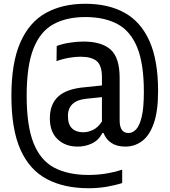

<svg xmlns="http://www.w3.org/2000/svg" viewBox="-20 -769 900 1019"><path d="M450.5 230Q320 230 228.2 181.2Q136.5 132.5 88.5 25Q40.5 -82.5 40.5 -260Q40.5 -436 87.8 -543.5Q135 -651 223 -700Q311 -749 433 -749Q555 -749 641.2 -701.2Q727.5 -653.5 773.2 -551.2Q819 -449 819 -285.5Q819 -178.5 796 -113.8Q773 -49 733.8 -20Q694.5 9 645.5 9Q601 9 572 -9.8Q543 -28.5 529.5 -63H523.5Q503.5 -24.5 468.2 -7.8Q433 9 392 9Q326.5 9 285.5 -30.2Q244.5 -69.5 244.5 -141Q244.5 -215 288.5 -256.2Q332.5 -297.5 429.5 -306L521 -315.5V-359.5Q521 -422 493 -445Q465 -468 407 -468Q379.5 -468 346 -462.2Q312.5 -456.5 280 -444.5L281 -525Q311.5 -536.5 350.2 -542.5Q389 -548.5 422.5 -548.5Q519 -548.5 567 -505.8Q615 -463 615 -355.5V-130Q615 -63 662 -63Q683.5 -63 702 -82Q720.5 -101 732 -148.5Q743.5 -196 743.5 -282Q743.5 -431 708 -517.8Q672.5 -604.5 603.2 -641.5Q534 -678.5 433 -678.5Q332.5 -678.5 263 -640.2Q193.5 -602 157.5 -510.8Q121.5 -419.5 121.5 -261Q121.5 -101 158.2 -9.2Q195 82.5 268 121Q341 159.5 450.5 159.5Q497 159.5 540.5 152.5Q584 145.5 628.5 131.5V202.5Q589 215 543.8 222.5Q498.5 230 450.5 230ZM340.5 -153Q340.5 -109 362 -88Q383.5 -67 422 -67Q446.5 -67 473 -79.2Q499.5 -91.5 521 -124V-253.5L438.5 -245Q340.5 -235 340.5 -153Z"/></svg>

Font: Encode Sans Condensed Condensed Medium
Style: Regular
Weight: 500
Width: 3
Designer: Multiple Designers
Foundry: Impallari Type
Version: Version 3.000; ttfautohint (v1.8.3) -l 8 -r 50 -G 200 -x 14 